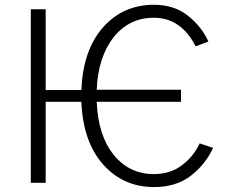

<svg xmlns="http://www.w3.org/2000/svg" viewBox="-20 -756 932 794"><path d="M107.4 0V-717.8H168.9V-383.8H316.4Q323.2 -548.8 405.8 -642.6Q488.3 -736.3 617.2 -736.3Q700.2 -736.3 757.3 -690.9Q814.5 -645.5 841.8 -584L789.1 -564.5Q728.5 -682.6 616.2 -682.6Q513.7 -682.6 449.7 -601.6Q385.7 -520.5 379.9 -384.8H728.5V-335H379.9Q385.7 -195.3 450.2 -115.7Q514.6 -36.1 616.2 -36.1Q683.6 -36.1 731.9 -72.3Q780.3 -108.4 805.7 -163.1L861.3 -144.5Q829.1 -75.2 768.6 -28.8Q708 17.6 617.2 17.6Q489.3 17.6 406.2 -76.2Q323.2 -169.9 316.4 -335H168.9V0Z"/></svg>

Font: Gothic A1 Light
Style: Regular
Weight: 300
Version: Version 2.50